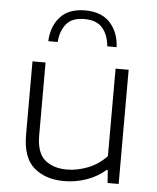

<svg xmlns="http://www.w3.org/2000/svg" viewBox="-56 -851 744 907"><g transform="rotate(5 316.0 -397.0)"><path d="M281 9Q193.5 9 138.8 -37.8Q84 -84.5 84 -193.5V-541.5H146V-196.5Q146 -113 185.8 -79.8Q225.5 -46.5 290 -46.5Q338.5 -46.5 388.8 -66Q439 -85.5 478 -126.5V-541.5H540V0H487.5L483 -61.5H478.5Q438.5 -27 387.5 -9Q336.5 9 281 9ZM150 -643Q153 -713.5 193.2 -758.2Q233.5 -803 311 -803Q389 -803 430 -758Q471 -713 474 -643H429.5Q425.5 -695.5 397.8 -728.8Q370 -762 311 -762Q252.5 -762 225.5 -728.8Q198.5 -695.5 194.5 -643Z"/></g></svg>

Font: Encode Sans Exp Lt
Style: Regular
Weight: 300
Width: 7
Designer: Multiple Designers
Foundry: Impallari Type
Version: Version 3.002; ttfautohint (v1.8.3) -l 8 -r 50 -G 200 -x 14 